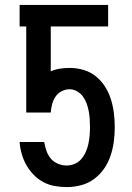

<svg xmlns="http://www.w3.org/2000/svg" viewBox="-20 -755 540 783"><path d="M252 8Q227 8 202.5 3.5Q178 -1 156.5 -12.5Q135 -24 117.5 -42Q100 -60 88 -81Q76 -102 69 -126Q62 -150 60 -174V-176H160L161 -172Q164 -154 170.5 -137Q177 -120 188.5 -107Q200 -94 217 -87Q234 -80 252 -80Q269 -80 285 -87Q301 -94 312 -107Q323 -120 330 -136Q337 -152 340.5 -168.5Q344 -185 345.5 -202Q347 -219 347 -236Q347 -253 346 -269Q345 -285 342 -301Q339 -317 333.5 -332.5Q328 -348 318.5 -361Q309 -374 294.5 -382.5Q280 -391 264 -391Q247 -391 231.5 -383Q216 -375 206.5 -361Q197 -347 192.5 -330Q188 -313 187 -296H87V-647H60V-735H421V-647H187V-464Q205 -472 224.5 -475Q244 -478 264 -478Q293 -478 320.5 -470Q348 -462 370.5 -444Q393 -426 408.5 -401.5Q424 -377 432.5 -349.5Q441 -322 444.5 -293.5Q448 -265 448 -236Q448 -206 444 -176.5Q440 -147 430.5 -119Q421 -91 404 -66.5Q387 -42 363 -24.5Q339 -7 310 0.5Q281 8 252 8Z"/></svg>

Font: Zed Mono Semibold
Style: Regular
Weight: 600
Monospace: yes
Designer: Belleve Invis
Foundry: Belleve Invis
Version: Version 1.0.0; ttfautohint (v1.8.4)